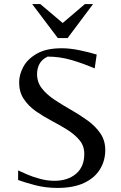

<svg xmlns="http://www.w3.org/2000/svg" viewBox="-20 -911 596 943"><path d="M262 12Q203 12 150.5 -2Q98 -16 69 -27V-74Q86 -66 115 -53.5Q144 -41 179 -32Q214 -23 247 -23Q313 -23 353.5 -57.5Q394 -92 394 -155Q394 -194 371 -222Q348 -250 311.5 -273Q275 -296 234 -317.5Q193 -339 156.5 -364.5Q120 -390 97 -424.5Q74 -459 74 -506Q74 -545 95 -583.5Q116 -622 162 -648Q208 -674 283 -674Q324 -674 372 -664Q420 -654 455 -643L445 -575Q387 -600 330 -616.5Q273 -633 214 -633Q185 -619 173.5 -596.5Q162 -574 162 -547Q162 -507 186 -476.5Q210 -446 248.5 -420.5Q287 -395 329.5 -371Q372 -347 410.5 -319Q449 -291 473 -256Q497 -221 497 -174Q497 -122 471 -79.5Q445 -37 393 -12.5Q341 12 262 12ZM264 -724 138 -891H178L288 -798L397 -891H437L312 -724Z"/></svg>

Font: Belleza
Style: Regular
Weight: 400
Designer: Eduardo Rodriguez Tunni
Foundry: Eduardo Rodriguez Tunni
Version: Version 1.003; ttfautohint (v1.8.4.7-5d5b)